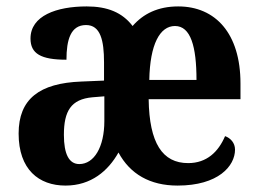

<svg xmlns="http://www.w3.org/2000/svg" viewBox="-20 -568 805 598"><path d="M184 10C264 10 317 -36 349 -93C385 -26 447 10 533 10C660 10 712 -51 712 -102C712 -123 698 -138 681 -144C660 -95 624 -60 566 -60C486 -60 445 -122 443 -259H729V-308C729 -464 651 -548 535 -548C472 -548 426 -525 393 -487C361 -529 315 -548 250 -548C156 -548 75 -519 75 -448C75 -401 107 -382 187 -382C187 -444 200 -490 248 -490C293 -490 304 -442 304 -374V-317L233 -314C103 -309 38 -260 38 -152C38 -40 101 10 184 10ZM592 -319H445C447 -430 478 -487 525 -487C574 -487 592 -423 592 -319ZM227 -57C195 -57 179 -88 179 -148C179 -222 201 -259 268 -265L305 -268V-191C305 -110 273 -57 227 -57Z"/></svg>

Font: Noto Serif Sinhala Condensed
Style: Bold
Weight: 700
Width: 3
Designer: Jelle Bosma - Monotype Design Team
Foundry: Monotype Imaging Inc.
Version: Version 2.007